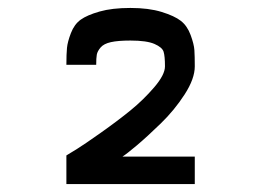

<svg xmlns="http://www.w3.org/2000/svg" viewBox="-20 -770 658 483"><path d="M470 -603Q470 -572 444.5 -532.5Q419 -493 384.5 -459.5Q350 -426 324.5 -404.5Q299 -383 288 -376H470V-307H147V-379Q157 -385 174 -395.5Q191 -406 233.5 -436Q276 -466 308.5 -492.5Q341 -519 368 -550.5Q395 -582 395 -603Q395 -629 391.5 -640Q388 -651 368.5 -659.5Q349 -668 308 -668Q277 -668 259 -664Q241 -660 233 -650.5Q225 -641 223.5 -632.5Q222 -624 222 -607H147Q147 -634 148.5 -649.5Q150 -665 158.5 -687Q167 -709 183 -720.5Q199 -732 230.5 -741Q262 -750 308 -750Q354 -750 386.5 -740Q419 -730 435 -717.5Q451 -705 459.5 -682Q468 -659 469 -644Q470 -629 470 -603Z"/></svg>

Font: Hermit Light
Style: Regular
Weight: 300
Designer: Pablo Caro
Version: Version 2.000;PS 002.000;hotconv 1.0.88;makeotf.lib2.5.64775